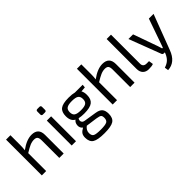

<svg xmlns="http://www.w3.org/2000/svg" viewBox="57 -1575 2657 2657"><g transform="rotate(-45 1385.5 -247.0)"><path d="M164 -700V-507Q164 -451 158 -412Q276 -499 374 -499Q506 -499 506 -365V0H420V-341Q420 -389 404.5 -408Q389 -427 351 -427Q310 -427 268.5 -409Q227 -391 163 -351V0H78V-700Z M685 -694H725Q751 -694 751 -668V-611Q751 -585 725 -585H685Q659 -585 659 -611V-668Q659 -694 685 -694ZM747 0H663V-487H747Z M1360 -440 1288 -434Q1308 -401 1308 -344Q1308 -262 1261 -225.5Q1214 -189 1099 -189Q1043 -189 998 -199Q979 -176 987 -148.5Q995 -121 1032 -115L1214 -86Q1282 -76 1309.5 -43.5Q1337 -11 1337 51Q1337 136 1286.5 169Q1236 202 1105 202Q973 202 921.5 169.5Q870 137 870 54Q870 11 888 -15Q906 -41 949 -64Q912 -93 915 -141Q918 -189 953 -216Q891 -249 891 -343Q891 -427 937.5 -463Q984 -499 1100 -499Q1169 -499 1213 -487H1365ZM1099 -434Q1027 -434 998 -413.5Q969 -393 969 -344Q969 -295 998 -274.5Q1027 -254 1099 -254Q1171 -254 1200 -274.5Q1229 -295 1229 -344Q1229 -393 1200.5 -413.5Q1172 -434 1099 -434ZM1170 -23 1004 -46Q953 -7 953 47Q953 98 983 114Q1013 130 1104 130Q1193 130 1223.5 113.5Q1254 97 1254 47Q1254 11 1238.5 -2Q1223 -15 1170 -23Z M1551 -700V-507Q1551 -451 1545 -412Q1663 -499 1761 -499Q1893 -499 1893 -365V0H1807V-341Q1807 -389 1791.5 -408Q1776 -427 1738 -427Q1697 -427 1655.5 -409Q1614 -391 1550 -351V0H1465V-700Z M2132 -700V-134Q2131 -102 2148 -85.5Q2165 -69 2198 -69H2245L2255 -4Q2228 9 2166 9Q2111 9 2079 -23.5Q2047 -56 2047 -115V-700Z M2752 -487 2557 27Q2493 199 2344 206L2336 150Q2393 132 2425.5 100.5Q2458 69 2478 21L2486 0H2467Q2443 0 2437 -22L2260 -487H2351L2480 -124Q2494 -83 2498 -65H2512Q2520 -85 2533 -124L2660 -487Z"/></g></svg>

Font: Exo 2.0
Style: Regular
Weight: 400
Designer: Natanael Gama
Version: Version 1.001;PS 001.001;hotconv 1.0.70;makeotf.lib2.5.58329